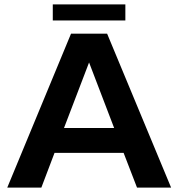

<svg xmlns="http://www.w3.org/2000/svg" viewBox="-20 -853 810 873"><path d="M467 -700H303L13 0H168L228 -158H542L603 0H758ZM220 -760H550V-833H220ZM271 -271 385 -569 499 -271Z"/></svg>

Font: Gully SemiBold
Style: Regular
Weight: 600
Designer: jaikishan Patel
Foundry: MagicType
Version: Version 1.000;Glyphs 3.2 (3242)